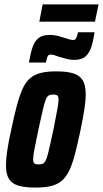

<svg xmlns="http://www.w3.org/2000/svg" viewBox="-20 -841 466 869"><path d="M141 8Q92 8 62.5 -1Q33 -10 20 -32Q7 -54 7 -92Q7 -121 13 -161Q19 -201 31 -255Q44 -317 56 -362Q68 -407 81.5 -437.5Q95 -468 114.5 -485.5Q134 -503 163 -510.5Q192 -518 234 -518Q284 -518 313 -508.5Q342 -499 355 -476.5Q368 -454 368 -414Q368 -386 362 -347Q356 -308 345 -255Q332 -193 320.5 -148Q309 -103 295 -72.5Q281 -42 261.5 -24.5Q242 -7 213 0.5Q184 8 141 8ZM155 -97Q164 -97 171 -99Q178 -101 183.5 -109Q189 -117 194 -134Q199 -151 205.5 -180.5Q212 -210 222 -255Q233 -312 239 -343.5Q245 -375 245 -390Q245 -400 242.5 -405Q240 -410 234.5 -411.5Q229 -413 220 -413Q208 -413 200.5 -409Q193 -405 187 -390Q181 -375 173.5 -343Q166 -311 154 -255Q142 -198 136 -166.5Q130 -135 130 -120Q130 -110 132.5 -105Q135 -100 141 -98.5Q147 -97 155 -97ZM111 -558Q118 -599 127 -626.5Q136 -654 154 -668.5Q172 -683 205 -683Q224 -683 240 -679Q256 -675 271 -670Q282 -666 293 -663Q304 -660 312 -660Q321 -660 325 -668.5Q329 -677 333 -695H408Q402 -655 393 -627.5Q384 -600 366.5 -585Q349 -570 316 -570Q297 -570 281.5 -574.5Q266 -579 250 -583Q239 -587 228.5 -590.5Q218 -594 209 -594Q199 -594 195 -585Q191 -576 188 -558ZM158 -743 173 -821H426L410 -743Z"/></svg>

Font: Saira ExtraCondensed ExtraBold
Style: Italic
Weight: 800
Width: 2
Italic angle: -12°
Designer: Hector Gatti with collaboration of the Omnibus-Type team
Foundry: Omnibus-Type
Version: Version 1.101